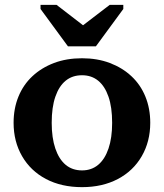

<svg xmlns="http://www.w3.org/2000/svg" viewBox="-20 -761 675 791"><path d="M260 -570H375L488 -724V-741H432L287 -630H357L213 -741H147V-724ZM599 -255Q599 -178 564 -117.5Q529 -57 465.5 -23.5Q402 10 318 10Q233 10 169.5 -23.5Q106 -57 71 -117.5Q36 -178 36 -255Q36 -314 56 -363Q76 -412 113.5 -447Q151 -482 202.5 -501.5Q254 -521 318 -521Q381 -521 432.5 -501.5Q484 -482 521.5 -447Q559 -412 579 -363Q599 -314 599 -255ZM193 -255Q193 -193 208 -149Q223 -105 250.5 -82Q278 -59 318 -59Q357 -59 384.5 -82Q412 -105 427 -149Q442 -193 442 -255Q442 -319 427 -362.5Q412 -406 384.5 -428.5Q357 -451 318 -451Q278 -451 250.5 -428.5Q223 -406 208 -362.5Q193 -319 193 -255Z"/></svg>

Font: Roboto Serif 28pt SemiBold
Style: Regular
Weight: 600
Designer: Greg Gazdowicz
Foundry: Commercial Type
Version: Version 1.008